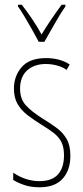

<svg xmlns="http://www.w3.org/2000/svg" viewBox="-20 -783 352 813"><path d="M278 -123Q278 -63 245.5 -26.5Q213 10 147 10Q110 10 81.5 0Q53 -10 36 -21V-52Q58 -36 87 -26Q116 -16 147 -16Q200 -16 225.5 -44.5Q251 -73 251 -125Q251 -160 240 -181.5Q229 -203 208 -219.5Q187 -236 157 -254Q123 -275 96.5 -295.5Q70 -316 54.5 -342.5Q39 -369 39 -408Q39 -461 72 -499Q105 -537 175 -537Q234 -537 275 -510L262 -487Q246 -499 222 -505.5Q198 -512 174 -512Q125 -512 95 -485Q65 -458 65 -407Q65 -364 89.5 -337Q114 -310 162 -280Q195 -260 221 -240.5Q247 -221 262.5 -194Q278 -167 278 -123ZM144 -606Q131 -631 114.5 -660Q98 -689 82.5 -715Q67 -741 56 -756V-763H72Q92 -738 115 -704Q138 -670 156 -637Q176 -670 196 -699.5Q216 -729 241 -763H257V-756Q235 -724 211.5 -682.5Q188 -641 168 -606Z"/></svg>

Font: Noto Sans Lao UI ExtCond Thin
Style: Regular
Weight: 100
Width: 2
Designer: Monotype Design Team
Foundry: Monotype Imaging Inc.
Version: Version 2.000; ttfautohint (v1.8.4.7-5d5b)